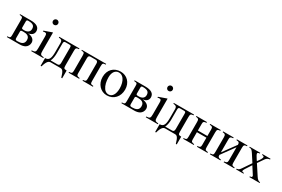

<svg xmlns="http://www.w3.org/2000/svg" viewBox="103 -1906 4798 3267"><g transform="rotate(30 2502.0 -273.0)"><path d="M307 -237C358 -242 410 -271 410 -336C410 -408 353 -450 235 -450H24V-435C79 -431 86 -427 86 -374V-77C86 -25 78 -16 24 -15V0H275C316 0 352 -8 379 -23C416 -44 438 -85 438 -126C438 -195 376 -229 307 -236ZM170 -391C170 -419 184 -422 205 -422C301 -422 328 -390 328 -333C328 -276 284 -247 221 -247C176 -247 170 -252 170 -278ZM170 -193C170 -212 176 -219 218 -219C277 -219 347 -211 347 -125C347 -45 286 -28 212 -28C180 -28 170 -37 170 -68Z M667 -632C667 -660 645 -683 616 -683C588 -683 565 -660 565 -632C565 -603 587 -581 615 -581C645 -581 667 -603 667 -632ZM740 0V-15C674 -20 666 -31 666 -105V-456L662 -460L507 -405V-389C525 -394 540 -394 549 -394C574 -394 582 -378 582 -331V-104C582 -28 572 -19 503 -15V0Z M1191 -450H794V-435C843 -430 865 -420 865 -366V-199C865 -76 848 -15 766 -15V137H784C818 13 855 0 888 0H1074C1112 0 1138 13 1172 137H1190V-15C1139 -19 1129 -19 1129 -82V-366C1129 -425 1140 -431 1191 -435ZM1045 -81C1045 -41 1029 -28 1003 -28H868C890 -69 898 -135 898 -179V-380C898 -415 910 -422 935 -422H1005C1039 -422 1045 -417 1045 -379Z M1716 -450H1238V-435C1287 -432 1299 -432 1299 -370V-78C1299 -24 1288 -19 1237 -15V0H1445V-15C1394 -19 1383 -33 1383 -72V-372C1383 -411 1399 -422 1425 -422H1525C1550 -422 1570 -411 1570 -372V-74C1570 -30 1561 -19 1511 -15V0H1715V-15C1666 -20 1654 -21 1654 -75V-368C1654 -430 1667 -433 1716 -435Z M2215 -231C2215 -369 2121 -460 1999 -460C1864 -460 1774 -367 1774 -228C1774 -89 1869 10 1990 10C2125 10 2215 -92 2215 -231ZM2125 -204C2125 -88 2081 -18 2007 -18C1971 -18 1939 -36 1917 -68C1880 -122 1864 -194 1864 -273C1864 -373 1911 -432 1980 -432C2023 -432 2051 -412 2075 -382C2107 -341 2125 -272 2125 -204Z M2558 -237C2609 -242 2661 -271 2661 -336C2661 -408 2604 -450 2486 -450H2275V-435C2330 -431 2337 -427 2337 -374V-77C2337 -25 2329 -16 2275 -15V0H2526C2567 0 2603 -8 2630 -23C2667 -44 2689 -85 2689 -126C2689 -195 2627 -229 2558 -236ZM2421 -391C2421 -419 2435 -422 2456 -422C2552 -422 2579 -390 2579 -333C2579 -276 2535 -247 2472 -247C2427 -247 2421 -252 2421 -278ZM2421 -193C2421 -212 2427 -219 2469 -219C2528 -219 2598 -211 2598 -125C2598 -45 2537 -28 2463 -28C2431 -28 2421 -37 2421 -68Z M2918 -632C2918 -660 2896 -683 2867 -683C2839 -683 2816 -660 2816 -632C2816 -603 2838 -581 2866 -581C2896 -581 2918 -603 2918 -632ZM2991 0V-15C2925 -20 2917 -31 2917 -105V-456L2913 -460L2758 -405V-389C2776 -394 2791 -394 2800 -394C2825 -394 2833 -378 2833 -331V-104C2833 -28 2823 -19 2754 -15V0Z M3442 -450H3045V-435C3094 -430 3116 -420 3116 -366V-199C3116 -76 3099 -15 3017 -15V137H3035C3069 13 3106 0 3139 0H3325C3363 0 3389 13 3423 137H3441V-15C3390 -19 3380 -19 3380 -82V-366C3380 -425 3391 -431 3442 -435ZM3296 -81C3296 -41 3280 -28 3254 -28H3119C3141 -69 3149 -135 3149 -179V-380C3149 -415 3161 -422 3186 -422H3256C3290 -422 3296 -417 3296 -379Z M3967 -450H3759V-435C3810 -431 3821 -420 3821 -378V-248H3634V-377C3634 -419 3642 -430 3696 -435V-450H3489V-435C3538 -430 3550 -420 3550 -366V-79C3550 -21 3539 -19 3488 -15V0H3696V-15C3645 -19 3634 -32 3634 -72V-215H3821V-74C3821 -30 3809 -19 3759 -15V0H3966V-15C3917 -20 3905 -25 3905 -79V-366C3905 -425 3916 -431 3967 -435Z M4492 -450H4284V-435C4335 -431 4346 -420 4346 -378L4159 -121V-377C4159 -419 4167 -430 4221 -435V-450H4014V-435C4063 -430 4075 -420 4075 -366V-79C4075 -21 4064 -19 4013 -15V0H4221V-15C4170 -19 4159 -32 4159 -72L4346 -330V-74C4346 -30 4334 -19 4284 -15V0H4491V-15C4442 -20 4430 -25 4430 -79V-366C4430 -425 4441 -431 4492 -435Z M4991 0V-15C4960 -15 4937 -32 4909 -75L4781 -271L4864 -391C4883 -418 4913 -434 4945 -435V-450H4787V-435C4817 -433 4827 -427 4827 -413C4827 -397 4817 -372 4792 -337L4764 -298L4746 -324C4717 -366 4700 -400 4700 -413C4700 -428 4713 -434 4743 -435V-450H4536V-435H4545C4575 -435 4591 -422 4622 -375L4716 -230L4604 -65C4576 -24 4562 -18 4529 -15V0H4674V-15C4645 -15 4634 -20 4634 -33C4634 -40 4639 -56 4653 -78L4732 -200L4824 -57C4828 -51 4830 -46 4830 -39C4830 -21 4823 -17 4790 -15V0Z"/></g></svg>

Font: STIXGeneral
Style: Regular
Weight: 400
Designer: MicroPress Inc., with final additions and corrections provided by Coen Hoffman, Elsevier (retired)
Version: Version 1.1.0